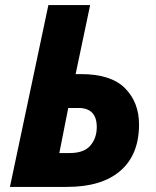

<svg xmlns="http://www.w3.org/2000/svg" viewBox="-20 -734 611 754"><path d="M19 0H243Q380 0 453 -63.5Q526 -127 526 -245Q526 -332 471 -387.5Q416 -443 298 -443H277L334 -714H170ZM213 -133 248 -310H288Q360 -310 360 -235Q360 -192 335 -162.5Q310 -133 254 -133Z"/></svg>

Font: Noto Sans Display Extra
Style: Italic
Weight: 800
Italic angle: -12°
Designer: Monotype Design Team
Foundry: Monotype Imaging Inc.
Version: Version 1.900